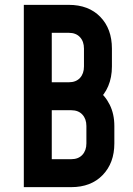

<svg xmlns="http://www.w3.org/2000/svg" viewBox="-20 -770 546 790"><path d="M78 0V-750H263Q344.5 -750 392.5 -700.8Q440.5 -651.5 440.5 -570V-496.5Q440.5 -451.5 425.2 -415.5Q410 -379.5 382 -356.5L379.5 -400.5Q412 -378 431.2 -339.5Q450.5 -301 450.5 -251.5V-180Q450.5 -99.5 402.5 -49.8Q354.5 0 273 0ZM193 -115H273Q302.5 -115 319 -133Q335.5 -151 335.5 -180V-251.5Q335.5 -280.5 319 -298.5Q302.5 -316.5 273 -316.5H193ZM193 -431.5H263Q292.5 -431.5 309 -449.2Q325.5 -467 325.5 -496.5V-570Q325.5 -599.5 309 -617.2Q292.5 -635 263 -635H193Z"/></svg>

Font: Mohave SemiBold
Style: Regular
Weight: 600
Designer: Gumpita Rahayu
Foundry: Tokotype
Version: Version 2.003